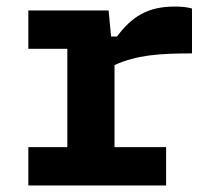

<svg xmlns="http://www.w3.org/2000/svg" viewBox="-20 -566 660 586"><path d="M311.5 -534H66.5V-417H185.5V-117H66.5V0H487V-117H329.5V-367.5C398 -398 465 -403 566 -403V-540C550 -544.5 533.5 -546 513.5 -546C429.5 -546 382 -514.5 337 -454.5H319Z"/></svg>

Font: Monaspace Neon
Style: Bold
Weight: 700
Designer: Riley Cran & the Lettermatic Team
Foundry: Lettermatic
Version: Version 1.200 (Monaspace Neon)